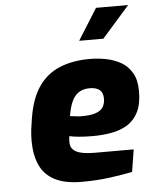

<svg xmlns="http://www.w3.org/2000/svg" viewBox="-55 -818 684 869"><g transform="rotate(-5 287.5 -383.5)"><path d="M283 6Q205 6 158.5 -18.5Q112 -43 91.5 -89Q71 -135 71 -199Q71 -226 74 -250.5Q77 -275 81 -298Q95 -388 132 -442Q169 -496 228 -520.5Q287 -545 365 -545Q404 -545 441 -537.5Q478 -530 508 -512.5Q538 -495 556.5 -463Q575 -431 575 -380Q575 -323 557 -286.5Q539 -250 507.5 -230.5Q476 -211 435.5 -203.5Q395 -196 348 -196Q315 -196 287.5 -198.5Q260 -201 243 -205Q242 -199 241.5 -191.5Q241 -184 241 -177Q241 -148 267 -134Q293 -120 352 -120H528L512 -19Q469 -10 409.5 -2Q350 6 283 6ZM306 -290Q347 -290 370.5 -298Q394 -306 404 -322Q414 -338 414 -361Q414 -387 399 -400Q384 -413 353 -413Q324 -413 304 -400Q284 -387 272 -360.5Q260 -334 254 -295Q266 -294 279.5 -292Q293 -290 306 -290ZM325 -631 414 -773H560L435 -631Z"/></g></svg>

Font: Exo Thin ExtraBold
Style: Italic
Weight: 800
Italic angle: -9°
Version: Version 2.000